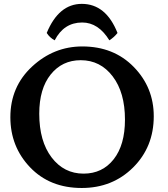

<svg xmlns="http://www.w3.org/2000/svg" viewBox="-20 -937 844 967"><path d="M391.6 9.8Q231 9.8 131.6 -94.2Q32.2 -198.2 32.2 -346.7Q32.2 -500.5 141.6 -601.8Q251 -703.1 394.5 -703.1Q552.7 -703.1 653.6 -599.9Q754.4 -496.6 754.4 -351.6Q754.4 -196.8 650.4 -93.5Q546.4 9.8 391.6 9.8ZM400.9 -62.5Q495.6 -62.5 552.5 -134.8Q609.4 -207 609.4 -334.5Q609.4 -471.2 547.4 -552.5Q485.4 -633.8 386.7 -633.8Q293 -633.8 235.4 -562Q177.7 -490.2 177.7 -364.3Q177.7 -225.6 240 -144Q302.2 -62.5 400.9 -62.5ZM392.1 -917.5Q513.7 -917.5 571.8 -771Q555.7 -750 530.8 -733.9Q475.6 -823.7 394 -823.7Q301.8 -823.7 255.4 -733.9Q230 -747.6 215.3 -771Q275.9 -917.5 392.1 -917.5Z"/></svg>

Font: Kelvinch
Style: Bold
Weight: 700
Designer: Paul James Miller
Foundry: High-Logic / Made with FontCreator
Version: Version 3.501;March 28, 2021;FontCreator 13.0.0.2683 64-bit